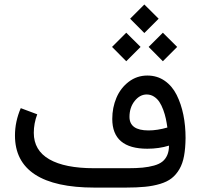

<svg xmlns="http://www.w3.org/2000/svg" viewBox="-20 -851 910 871"><path d="M570.3 -766.1 634.8 -830.6 699.7 -766.1 634.8 -701.2ZM654.3 -638.2 718.8 -702.6 783.7 -638.2 718.8 -573.2ZM488.3 -638.2 552.7 -702.6 617.7 -638.2 552.7 -573.2ZM746.6 -190.4Q701.2 -176.3 648.4 -176.3Q489.3 -176.3 489.3 -311.5Q489.3 -362.8 508.1 -407.2Q526.9 -451.7 564 -480Q601.1 -508.3 648.4 -508.3Q692.9 -508.3 727.1 -484.6Q761.2 -460.9 781.5 -420.2Q801.8 -379.4 811.8 -330.1Q821.8 -280.8 821.8 -225.1Q821.3 -178.2 814.9 -143.6Q808.6 -108.9 793.9 -83.7Q779.3 -58.6 758.8 -42.5Q738.3 -26.4 706.5 -16.8Q674.8 -7.3 637.9 -3.7Q601.1 0 550.3 0H408.7Q230 0 138.9 -59.3Q47.9 -118.7 47.9 -236.3Q47.9 -299.3 74.2 -360.4L148.9 -332.5Q133.3 -291 133.3 -248.5Q133.3 -168.9 203.6 -128.4Q273.9 -87.9 406.7 -87.9H560.5Q599.1 -87.9 627 -90.6Q654.8 -93.3 678.5 -99.9Q702.1 -106.4 716.6 -117.9Q731 -129.4 738.8 -147.5Q746.6 -165.5 746.6 -190.4ZM739.3 -272.5Q736.3 -293.9 732.2 -313.2Q728 -332.5 720.5 -353Q712.9 -373.5 703.1 -388.4Q693.4 -403.3 678.5 -412.8Q663.6 -422.4 645.5 -422.4Q614.3 -422.4 590.8 -392.8Q567.4 -363.3 567.4 -320.8Q567.4 -259.3 653.8 -259.3Q693.4 -259.3 739.3 -272.5Z"/></svg>

Font: Vazir FD-WOL
Style: FD-WOL
Weight: 400
Foundry: Based on Dejavu fonts, by Saber Rastikerdar
Version: Version 26.0.0